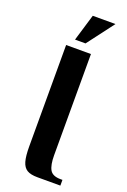

<svg xmlns="http://www.w3.org/2000/svg" viewBox="-160 -892 624 945"><g transform="rotate(20 152.0 -420.0)"><path d="M79 -130V-660H209V-130Q209 -79 223 -54.5Q237 -30 279 -30H289V0H169Q133 0 114 -11.5Q95 -23 87 -50.5Q79 -78 79 -130ZM111 -700 153 -840H272L166 -700Z"/></g></svg>

Font: Philosopher
Style: Bold
Weight: 700
Designer: Jovanny Lemonad
Foundry: Jovanny Lemonad
Version: Version 2.000